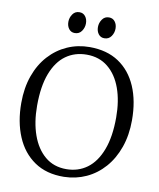

<svg xmlns="http://www.w3.org/2000/svg" viewBox="-100 -1016 914 1106"><g transform="rotate(10 357.0 -463.0)"><path d="M350.5 11Q247.5 12.5 177 -35.8Q106.5 -84 70.5 -169.8Q34.5 -255.5 34.5 -366Q34.5 -454.5 60 -525.8Q85.5 -597 131.2 -647.2Q177 -697.5 237.5 -724.2Q298 -751 367.5 -751Q468.5 -751 538 -704.8Q607.5 -658.5 643.8 -574.5Q680 -490.5 680 -378Q680 -290.5 654.8 -219Q629.5 -147.5 584.5 -96.5Q539.5 -45.5 479.8 -18Q420 9.5 350.5 11ZM355.5 -35Q424.5 -35 476.8 -73.2Q529 -111.5 558.2 -188Q587.5 -264.5 587.5 -378Q587.5 -474.5 561 -548Q534.5 -621.5 483.2 -663.2Q432 -705 358.5 -705Q289 -705 237 -667.8Q185 -630.5 156 -555.2Q127 -480 127 -366Q127 -269.5 153.5 -195Q180 -120.5 230.8 -77.8Q281.5 -35 355.5 -35ZM267 -815.5Q246 -815.5 233.2 -832Q220.5 -848.5 220.5 -873Q220.5 -897.5 234.8 -918Q249 -938.5 274 -938.5H275Q296.5 -938.5 309.2 -922Q322 -905.5 322 -881Q322 -856.5 307.8 -836Q293.5 -815.5 268 -815.5ZM440 -815.5Q419 -815.5 406.2 -832Q393.5 -848.5 393.5 -873Q393.5 -897.5 407.8 -918Q422 -938.5 447 -938.5H448Q469.5 -938.5 482.2 -922Q495 -905.5 495 -881Q495 -856.5 480.8 -836Q466.5 -815.5 441 -815.5Z"/></g></svg>

Font: Merriweather 24pt Light
Style: Regular
Weight: 300
Designer: Eben Sorkin
Foundry: Eben Sorkin
Version: Version 2.100